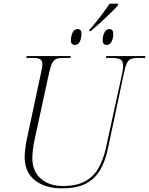

<svg xmlns="http://www.w3.org/2000/svg" viewBox="-20 -1021 816 1051"><path d="M470 -858Q496 -887 526.5 -926.5Q557 -966 580 -1001H628L625 -991Q609 -973 583 -947.5Q557 -922 528 -895.5Q499 -869 475 -850H469ZM390 -775Q368 -775 368 -801Q368 -822 377 -842Q386 -862 405 -862Q426 -862 426 -836Q426 -812 417 -793.5Q408 -775 390 -775ZM564 -775Q542 -775 542 -801Q542 -822 551 -842Q560 -862 578 -862Q600 -862 600 -836Q600 -812 591 -793.5Q582 -775 564 -775ZM320 10Q226 10 170.5 -34.5Q115 -79 115 -161Q115 -177 118 -205Q121 -233 128 -264L204 -620Q212 -652 212 -670Q212 -690 199.5 -697Q187 -704 161 -704H124L126 -714H367L366 -704H327Q303 -704 288.5 -698.5Q274 -693 265 -674.5Q256 -656 248 -619L171 -264Q163 -229 160 -201Q157 -173 157 -156Q157 -84 203 -43.5Q249 -3 324 -3Q404 -3 451 -31.5Q498 -60 522.5 -107Q547 -154 559 -208L649 -620Q654 -645 654 -660Q654 -689 637.5 -696.5Q621 -704 593 -704H560L562 -714H776L774 -704H738Q713 -704 698.5 -699Q684 -694 675 -676Q666 -658 658 -619L570 -204Q556 -138 528 -90Q500 -42 450 -16Q400 10 320 10Z"/></svg>

Font: Noto Serif Display ExtraLight
Style: Italic
Weight: 200
Italic angle: -12°
Designer: Monotype Design Team
Foundry: Monotype Imaging Inc.
Version: Version 2.009